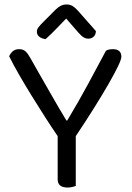

<svg xmlns="http://www.w3.org/2000/svg" viewBox="-20 -834 590 859"><path d="M523 -580Q523 -569 508 -537.5Q493 -506 466 -459Q439 -412 401.5 -352Q364 -292 319 -225V-2Q314 0 303.5 2.5Q293 5 282 5Q238 5 238 -32V-225Q210 -266 180.5 -312Q151 -358 122 -405Q93 -452 67 -497Q41 -542 21 -582Q25 -593 36 -603.5Q47 -614 65 -614Q84 -614 94.5 -604Q105 -594 116 -574Q132 -546 153.5 -508Q175 -470 197.5 -431Q220 -392 241 -355.5Q262 -319 277 -295H281Q333 -382 373.5 -457Q414 -532 454 -607Q460 -611 468.5 -612.5Q477 -614 485 -614Q523 -614 523 -580ZM276 -751Q259 -734 236 -709.5Q213 -685 184 -659Q167 -661 156 -669.5Q145 -678 145 -692Q145 -703 152.5 -712.5Q160 -722 171 -733L230 -792Q252 -814 277 -814Q293 -814 304 -807.5Q315 -801 327 -788L409 -695Q409 -680 399.5 -670.5Q390 -661 375 -661Q364 -661 354 -667Q344 -673 330 -689Z"/></svg>

Font: Baloo 2
Style: Regular
Weight: 400
Designer: Sarang Kulkarni and Ek Type
Foundry: Ek Type
Version: Version 1.640;hotconv 1.0.111;makeotfexe 2.5.65597; ttfautoh